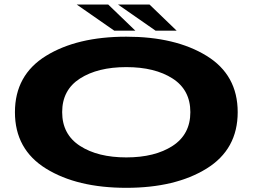

<svg xmlns="http://www.w3.org/2000/svg" viewBox="-20 -848 1159 874"><path d="M555 7Q331 7 189.5 -80.5Q48 -168 48 -337.2Q48 -506.5 189.5 -593.8Q331 -681 554.8 -681Q778.5 -681 920.2 -594Q1062 -507 1062 -337.5Q1062 -168 920.2 -80.5Q778.5 7 555 7ZM555 -131.5Q685 -131.5 765.8 -184Q846.5 -236.5 846.5 -337.5Q846.5 -438.5 765.8 -490.5Q685 -542.5 555 -542.5Q425 -542.5 344 -490.5Q263 -438.5 263 -337.5Q263 -236.5 344 -184Q425 -131.5 555 -131.5ZM688 -708.5 517 -827.5H660.5L784 -708.5ZM500 -708.5 329 -827.5H472.5L596 -708.5Z"/></svg>

Font: Anybody UltraExpanded Regular
Style: Bold
Weight: 700
Width: 9
Designer: Tyler Finck
Foundry: Etcetera Type Company
Version: Version 1.010; ttfautohint (v1.8.3) -l 8 -r 50 -G 200 -x 14 